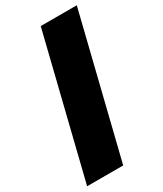

<svg xmlns="http://www.w3.org/2000/svg" viewBox="-209 -918 845 996"><g transform="rotate(-30 214.0 -420.0)"><path d="M221 0H5L212 -840H428Z"/></g></svg>

Font: TypoPRO Sinkin Sans
Style: 900 X Black Italic
Weight: 950
Italic angle: -112°
Designer: Keith Bates
Foundry: K-Type
Version: Sinkin Sans (version 1.0)  by Keith Bates   •   © 2014   www